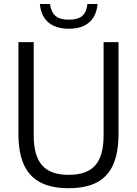

<svg xmlns="http://www.w3.org/2000/svg" viewBox="-20 -956 703 985"><path d="M332.5 9.5Q243.5 9.5 186.5 -20.5Q129.5 -50.5 102 -112.2Q74.5 -174 74.5 -270V-740H153V-261Q153 -156.5 196 -107.8Q239 -59 332.5 -59Q426 -59 468.8 -107.8Q511.5 -156.5 511.5 -261V-740H588V-270Q588 -174 561 -112.2Q534 -50.5 477.5 -20.5Q421 9.5 332.5 9.5ZM333 -808.5Q287.5 -808.5 255.5 -823.5Q223.5 -838.5 205.8 -867Q188 -895.5 184.5 -935.5H236.5Q242 -894 264.5 -874.5Q287 -855 333 -855Q380 -855 402 -874.5Q424 -894 428.5 -935.5H480.5Q477 -895 459.5 -866.8Q442 -838.5 410.5 -823.5Q379 -808.5 333 -808.5Z"/></svg>

Font: Encode Sans SC SemiCondensed
Style: Regular
Weight: 400
Width: 4
Designer: Multiple Designers
Foundry: Impallari Type
Version: Version 3.002